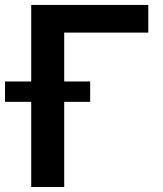

<svg xmlns="http://www.w3.org/2000/svg" viewBox="-53 -747 652 767"><path d="M203.5 0H71.7V-340.2H-33V-421.5H71.7V-727.3H539.4V-616.8H203.5V-421.5H307.2V-340.2H203.5Z"/></svg>

Font: Linik Sans SemiBold
Style: Regular
Weight: 600
Designer: Fonts by Rasmus Andersson / Changes by Cristiano Sobral with parts from Marc Monis
Foundry: rsms
Version: Version 3.020; ttfautohint (v1.6)